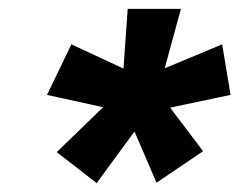

<svg xmlns="http://www.w3.org/2000/svg" viewBox="-20 -736 540 433"><path d="M254 -518 268 -716H388L334 -518ZM301 -480 289 -556 481 -636 500 -522ZM333 -324 259 -496 326 -543 438 -395ZM198 -323 108 -393 262 -542 324 -495ZM277 -480 86 -522 141 -636 313 -556Z"/></svg>

Font: Figtree Light Black
Style: Italic
Weight: 900
Italic angle: -9.5°
Version: Version 2.000